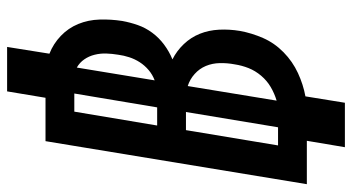

<svg xmlns="http://www.w3.org/2000/svg" viewBox="-245 -638 990 540"><g transform="rotate(-90 250.0 -368.0)"><path d="M106 107 124 0H2L123 -735H245L263 -843H388L369 -724Q397 -713 419 -692Q441 -671 452.5 -643Q464 -615 465 -583Q466 -551 461 -519Q457 -497 449.5 -475.5Q442 -454 428 -435Q414 -416 394.5 -401.5Q375 -387 353 -378Q377 -366 396 -346Q415 -326 425 -301Q435 -276 436.5 -247Q438 -218 433 -188Q427 -155 413 -123Q399 -91 373 -65.5Q347 -40 314.5 -25Q282 -10 249 -4L231 107ZM167 -421H218L257 -654H206ZM294 -428Q310 -434 323 -445Q336 -456 345 -470Q354 -484 359 -499.5Q364 -515 366 -530Q369 -548 369.5 -564.5Q370 -581 366 -597Q362 -613 353 -626Q344 -639 330 -647ZM162 -81 205 -340H154L111 -81ZM237 -85Q257 -91 275 -101.5Q293 -112 307 -128.5Q321 -145 328.5 -164Q336 -183 339 -203Q343 -224 342.5 -245Q342 -266 334.5 -284Q327 -302 312 -315.5Q297 -329 278 -335Z"/></g></svg>

Font: Iosevka Term Curly Extrabold
Style: Italic
Weight: 800
Italic angle: -9°
Designer: Belleve Invis
Foundry: Belleve Invis
Version: Version 32.3.0